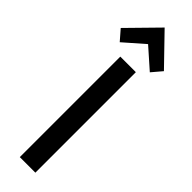

<svg xmlns="http://www.w3.org/2000/svg" viewBox="-335 -944 943 943"><g transform="rotate(45 136.0 -472.5)"><path d="M192 4H84V-694H192ZM137 -834 32 -742 -14 -795 137 -949 286 -795 241 -742Z"/></g></svg>

Font: Repo Medium
Style: Regular
Weight: 500
Designer: Stefan Peev
Foundry: Context Ltd
Version: Version 1.502